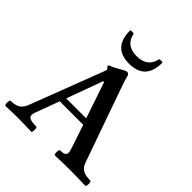

<svg xmlns="http://www.w3.org/2000/svg" viewBox="-237 -1029 1186 1186"><g transform="rotate(45 355.5 -436.0)"><path d="M3.9 -42Q29.3 -42 47.6 -47.9Q65.9 -53.7 79.3 -67.6Q92.8 -81.5 102.1 -106L283.2 -579.1Q289.1 -594.7 289.1 -597.7Q289.1 -600.1 286.6 -603.3Q284.2 -606.4 281.7 -609.4Q279.3 -611.8 277.1 -614.5Q274.9 -617.2 274.9 -619.1Q274.9 -627 291.5 -631.8Q294.9 -632.3 299.3 -634.8Q311.5 -639.6 342.3 -657.7Q359.4 -668 370.4 -673.1Q381.3 -678.2 386.2 -678.2Q394.5 -678.2 399.9 -672.4Q405.3 -666.5 407.7 -655.3Q410.2 -643.6 417 -622.3Q423.8 -601.1 433.1 -575.2L601.1 -99.1Q611.8 -67.9 635 -54.9Q658.2 -42 700.2 -42Q705.6 -42 707.5 -30.8Q709.5 -19.5 707.5 -8.3Q705.6 2.9 700.2 2.9Q634.3 0 568.4 0Q502 0 436 2.9Q431.2 2.9 429.2 -8.3Q427.2 -19.5 429.2 -30.8Q431.2 -42 436 -42Q460 -42 471.2 -47.4Q482.4 -52.7 483.9 -64.9Q485.4 -77.1 478 -99.1L425.8 -254.9H220.7L162.6 -98.1Q154.3 -76.2 158.4 -64.2Q162.6 -52.2 179.4 -47.1Q196.3 -42 229 -42Q233.4 -42 235.1 -30.8Q236.8 -19.5 235.1 -8.3Q233.4 2.9 229 2.9Q172.9 0 116.7 0Q60.5 0 3.9 2.9Q-1 2.9 -2.9 -8.3Q-4.9 -19.5 -2.9 -30.8Q-1 -42 3.9 -42ZM410.6 -295.9 330.6 -532.2H322.3L236.3 -295.9ZM218.3 -871.6Q218.3 -875.5 233.4 -875.5Q248 -875.5 248.5 -871.4Q256.8 -829.5 284.9 -808.5Q313 -787.6 359.4 -787.6Q405.9 -787.6 433.9 -808.6Q461.9 -829.6 470.3 -871.4Q471.2 -875.5 485.4 -875.5Q500.5 -875.5 500.5 -871.6Q500.5 -721.7 359.4 -721.7Q218.3 -721.7 218.3 -871.6Z"/></g></svg>

Font: Junicode Two Beta VF
Style: Regular
Weight: 400
Designer: Peter S. Baker
Foundry: Briery Creek Software
Version: Version 1.031 beta; ttfautohint (v1.8.1.43-b0c9)